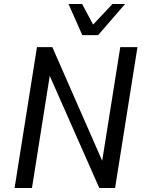

<svg xmlns="http://www.w3.org/2000/svg" viewBox="-20 -941 728 961"><path d="M53 0 165 -705H242L493 -133H491L582 -705H668L556 0H477L226 -568H230L140 0ZM392 -765 323 -921H391L446 -818L543 -921H606L471 -765Z"/></svg>

Font: Nunito Sans 7pt Condensed Medium
Style: Italic
Weight: 500
Width: 3
Italic angle: -9°
Designer: Vernon Adams
Foundry: Vernon Adams
Version: Version 3.101;gftools[0.9.27]